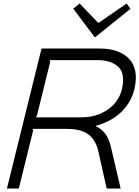

<svg xmlns="http://www.w3.org/2000/svg" viewBox="-20 -1091 806 1111"><path d="M686 -576.2Q695.8 -622.1 690.4 -653.8Q685.1 -685.5 663.3 -705.3Q641.6 -725.1 611.6 -734.1Q581.5 -743.2 542 -743.2H266.1L271 -734.9L192.9 -418.9L184.1 -412.1H450.2Q539.6 -412.1 603.8 -457Q668 -502 686 -576.2ZM621.1 -243.2 678.2 0H597.2L549.8 -211.9Q534.7 -280.8 491.7 -313Q448.7 -345.2 367.2 -345.2H168L171.9 -336.9L88.9 0H20L220.2 -810.1H559.1Q612.8 -810.1 655.3 -795.4Q697.8 -780.8 726.1 -751.5Q754.4 -722.2 762.9 -678.5Q771.5 -634.8 757.8 -576.2Q738.8 -498 681.6 -442.9Q624.5 -387.7 535.2 -362.8L534.2 -360.8Q601.6 -330.6 621.1 -243.2ZM712.9 -1070.8 734.9 -1040 530.8 -876H527.8L403.8 -1041L440.9 -1070.8L547.9 -959H550.8Z"/></svg>

Font: Sinkin Sans 300 Light Italic
Style: Regular
Weight: 300
Italic angle: -112°
Designer: Keith Bates
Foundry: K-Type
Version: Sinkin Sans (version 1.0)  by Keith Bates   •   © 2014   www